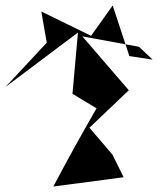

<svg xmlns="http://www.w3.org/2000/svg" viewBox="-70 -636 590 702"><path d="M488 -418 403 -431 342 -616 263 -505 81 -594 101 -480 -50 -318 215 -517 195 -293 283 -240C229 -146 176 -51 125 46L382 12L341 -71L257 -169L401 -306L231 -503L438 -465Z"/></svg>

Font: Asimov Silicon
Style: Regular
Weight: 400
Designer: Google
Version: Version 2.000980; 2014